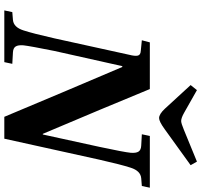

<svg xmlns="http://www.w3.org/2000/svg" viewBox="-42 -914 956 913"><g transform="rotate(90 436.5 -458.0)"><path d="M385 -886 409 -916 515 -856Q541 -841 556 -841Q567 -841 598 -854L749 -916L766 -886L594 -762Q558 -736 542 -736Q523 -736 497 -764ZM30 0 38 -38 75 -41Q110 -44 125 -91Q140 -137 163 -239L241 -594Q248 -621 245 -634.5Q242 -648 222 -649L172 -654L182 -692H404Q494 -473 617 -183H620L679 -453Q704 -570 707 -601Q709 -626 701.5 -638Q694 -650 673 -651L619 -654L627 -692H873L865 -654L828 -651Q793 -648 778 -601Q763 -555 740 -453L640 0H536Q419 -280 299 -561H295L223 -239Q200 -125 196 -91Q194 -66 201.5 -54Q209 -42 230 -41L284 -38L276 0Z"/></g></svg>

Font: Lingua Franca
Style: Bold Italic
Weight: 700
Italic angle: -13°
Version: Version 1.19